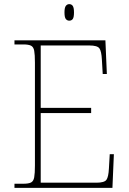

<svg xmlns="http://www.w3.org/2000/svg" viewBox="-20 -909 625 929"><path d="M50 0V-20H93Q118 -20 130 -26Q142 -32 145.5 -51Q149 -70 149 -108V-606Q149 -645 145.5 -663.5Q142 -682 130 -688Q118 -694 93 -694H50V-714H490L497 -551H477L473 -620Q471 -661 461 -675Q451 -689 412 -689H177V-387H421V-362H177V-25H446Q485 -25 495 -39Q505 -53 507 -94L511 -163H531L524 0ZM315 -809Q305 -809 298.5 -817Q292 -825 292 -849Q292 -872 298.5 -880.5Q305 -889 315 -889Q326 -889 332 -880.5Q338 -872 338 -849Q338 -825 332 -817Q326 -809 315 -809Z"/></svg>

Font: Noto Serif Kannada Thin
Style: Regular
Weight: 250
Version: Version 2.003